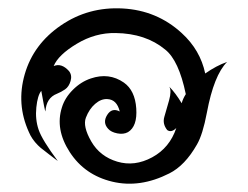

<svg xmlns="http://www.w3.org/2000/svg" viewBox="-20 -440 600 465"><path d="M407 -130Q395 -118 385 -125Q373 -140 378 -157Q383 -174 389.5 -197Q396 -220 390 -230Q405 -215 420 -190Q423 -201 430 -212Q413 -294 380 -320Q333 -359 260 -360Q211 -361 166 -334Q121 -307 110 -280Q129 -288 147 -268Q155 -258 151 -244Q147 -230 137.5 -223.5Q128 -217 118 -213Q92 -203 90 -170Q88 -174 80 -220Q71 -209 68 -180Q65 -151 73.5 -126Q82 -101 120 -50Q104 -62 99 -66Q94 -70 87.5 -75Q81 -80 78.5 -82Q76 -84 72 -88Q57 -103 50 -120Q19 -188 40 -260.5Q61 -333 127.5 -378.5Q194 -424 277 -419.5Q360 -415 420 -360Q465 -319 477 -262Q504 -281 530 -290Q498 -258 481 -167Q471 -114 457 -90Q428 -39 390 -20Q319 16 252 0Q185 -16 149 -71.5Q113 -127 130 -180Q137 -203 156.5 -222.5Q176 -242 200 -250Q244 -265 280 -240Q307 -221 310 -177.5Q313 -134 290 -120Q279 -114 264 -117Q249 -120 242 -128Q228 -143 239.5 -161.5Q251 -180 270 -170Q263 -199 240 -200Q225 -201 210.5 -188.5Q196 -176 188 -155Q180 -134 201 -97.5Q222 -61 264 -48.5Q306 -36 348.5 -59Q391 -82 407 -130Z"/></svg>

Font: SOV_mook
Style: Book
Weight: 400
Version: Version 1.00